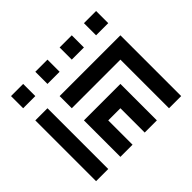

<svg xmlns="http://www.w3.org/2000/svg" viewBox="-159 -909 1117 1117"><g transform="rotate(-45 400.0 -350.0)"><path d="M150 -600V-700H50V-600ZM250 -700V-600H350V-700ZM450 -700V-600H550V-700ZM650 -600H750V-700H650ZM150 0V-500H50V0ZM250 -400H650V0H750V-500H250ZM250 -300V0H350V-200H450V0H550V-300Z"/></g></svg>

Font: Mourier
Style: Regular
Weight: 400
Designer: Eric Mourier
Foundry: Velvetyne Type Foundry
Version: Version 2.000;hotconv 1.0.109;makeotfexe 2.5.65596